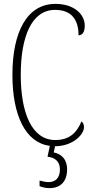

<svg xmlns="http://www.w3.org/2000/svg" viewBox="-20 -744 482 990"><path d="M235 226C293 226 326 191 326 129C326 75 294 49 257 42L264 10C355 10 413 -50 413 -88C413 -103 408 -112 400 -118C377 -62 340 -22 265 -22C144 -22 87 -162 87 -358C87 -553 142 -693 264 -693C350 -693 385 -641 385 -562C405 -562 417 -579 417 -612C417 -671 361 -724 266 -724C121 -724 44 -582 44 -358C44 -150 111 -8 237 8L225 64C266 69 289 90 289 130C289 173 266 195 231 195C218 195 202 192 184 187V216C202 223 219 226 235 226Z"/></svg>

Font: Noto Serif Sinhala ExtraCondensed ExtraLight
Style: Regular
Weight: 200
Width: 2
Designer: Jelle Bosma - Monotype Design Team
Foundry: Monotype Imaging Inc.
Version: Version 2.007